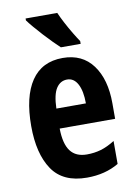

<svg xmlns="http://www.w3.org/2000/svg" viewBox="-87 -823 631 890"><g transform="rotate(-10 228.5 -378.0)"><path d="M234 -556Q326 -556 375.5 -489Q425 -422 425 -309V-236H164Q165 -164 190.5 -130Q216 -96 268 -96Q303 -96 334 -105Q365 -114 400 -136V-28Q336 10 250 10Q137 10 86.5 -65Q36 -140 36 -270Q36 -408 86 -482Q136 -556 234 -556ZM237 -454Q205 -454 186 -425Q167 -396 165 -330H304Q304 -388 286.5 -421Q269 -454 237 -454ZM246 -766Q255 -745 270 -716.5Q285 -688 301 -661.5Q317 -635 328 -619V-606H235Q222 -618 202.5 -637.5Q183 -657 162.5 -679.5Q142 -702 124.5 -722.5Q107 -743 97 -757V-766Z"/></g></svg>

Font: Noto Sans Myanmar ExtraCondensed
Style: Bold
Weight: 700
Width: 2
Designer: Monotype Design Team
Foundry: Monotype Imaging Inc.
Version: Version 2.107; ttfautohint (v1.8.4.7-5d5b)